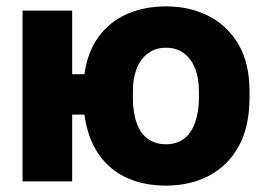

<svg xmlns="http://www.w3.org/2000/svg" viewBox="-20 -563 825 596"><path d="M50 0V-530H204V-332.7H242Q251.5 -401.5 286.1 -448.8Q320.7 -496.2 374.9 -519.7Q429.2 -543.2 494.9 -543.2Q569.7 -543.2 628.3 -513Q686.8 -482.8 720.7 -424.6Q754.5 -366.3 754.5 -280.3V-260Q754.5 -168.7 720.7 -108.3Q686.8 -47.8 628.3 -17.3Q569.8 13.2 495 13.2Q428 13.2 374.3 -10.7Q320.7 -34.7 286.4 -84.1Q252.2 -133.5 242 -207.3H204V0ZM495 -115.2Q528.4 -115.2 551.2 -132.4Q574 -149.6 585.7 -183.1Q597.5 -216.5 597.5 -260V-280Q597.5 -320.2 585.7 -350.2Q574 -380.2 551.2 -397.5Q528.4 -414.8 495 -414.8Q462.6 -414.8 439.3 -397.5Q416 -380.2 404.3 -350.2Q392.5 -320.2 392.5 -280V-260Q392.5 -213.8 404.3 -181.1Q416 -148.4 439.3 -131.8Q462.6 -115.2 495 -115.2Z"/></svg>

Font: Golos Text
Style: Regular
Weight: 400
Designer: A.Korolkova, Vitaly Kuzmin
Foundry: ParaType Ltd
Version: Version 2.004